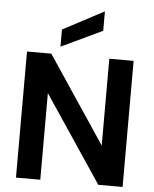

<svg xmlns="http://www.w3.org/2000/svg" viewBox="-62 -1010 850 1062"><g transform="rotate(5 363.0 -479.5)"><path d="M67 0V-700H202L524 -218V-700H659V0H524L202 -481V0ZM249 -743V-838L477 -959V-851Z"/></g></svg>

Font: DM Sans 24pt
Style: Bold
Weight: 700
Designer: Colophon Foundry, Jonny Pinhorn
Foundry: Colophon Foundry
Version: Version 4.004;gftools[0.9.30]